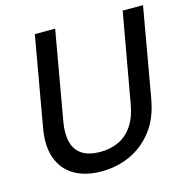

<svg xmlns="http://www.w3.org/2000/svg" viewBox="-105 -800 888 912"><g transform="rotate(-15 339.0 -344.0)"><path d="M286 12Q204 12 150 -20.5Q96 -53 74.5 -114.5Q53 -176 69 -262L146 -700H246L169 -262Q159 -204 170 -163Q181 -122 214 -100.5Q247 -79 303 -79Q353 -79 393.5 -98Q434 -117 461.5 -157.5Q489 -198 500 -262L578 -700H678L601 -262Q585 -168 538 -107.5Q491 -47 425.5 -17.5Q360 12 286 12Z"/></g></svg>

Font: DM Sans 18pt Medium
Style: Italic
Weight: 500
Italic angle: -10°
Designer: Colophon Foundry, Jonny Pinhorn
Foundry: Colophon Foundry
Version: Version 4.004;gftools[0.9.30]